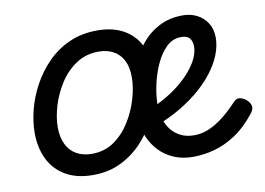

<svg xmlns="http://www.w3.org/2000/svg" viewBox="-63 -615 1007 729"><g transform="rotate(-10 440.5 -250.0)"><path d="M241 19Q179 19 136 -6Q93 -31 71.5 -75.5Q50 -120 50 -176Q50 -219 62 -266Q74 -313 98.5 -358Q123 -403 159 -439.5Q195 -476 243 -497.5Q291 -519 351 -519Q411 -519 452.5 -495.5Q494 -472 515 -429.5Q536 -387 536 -331Q536 -291 524.5 -243.5Q513 -196 490 -149.5Q467 -103 431.5 -65Q396 -27 348.5 -4Q301 19 241 19ZM251 -61Q300 -61 337 -87Q374 -113 399 -153.5Q424 -194 437 -238.5Q450 -283 450 -321Q450 -360 437 -386Q424 -412 399.5 -425.5Q375 -439 342 -439Q293 -439 255 -413.5Q217 -388 191.5 -348Q166 -308 153 -264Q140 -220 140 -183Q140 -144 153.5 -116.5Q167 -89 192 -75Q217 -61 251 -61ZM627 17Q590 17 560 5.5Q530 -6 507.5 -26Q485 -46 470 -73.5Q455 -101 447.5 -133Q440 -165 440 -199Q440 -236 448.5 -279Q457 -322 474.5 -364.5Q492 -407 520.5 -442Q549 -477 589 -498Q629 -519 681 -519Q711 -519 735.5 -506.5Q760 -494 775 -470.5Q790 -447 790 -414Q790 -382 776.5 -348Q763 -314 736.5 -280Q710 -246 672 -215Q634 -184 586 -158Q538 -132 480 -113L471 -180Q514 -195 550 -215Q586 -235 614 -257.5Q642 -280 662 -304Q682 -328 692.5 -351Q703 -374 703 -395Q703 -416 693 -427.5Q683 -439 660 -439Q627 -439 602.5 -414.5Q578 -390 561.5 -353Q545 -316 536.5 -275Q528 -234 528 -201Q528 -173 535 -148Q542 -123 557 -104Q572 -85 594 -74Q616 -63 646 -63Q677 -63 706.5 -76.5Q736 -90 763.5 -112.5Q791 -135 815 -161Q827 -175 842.5 -171Q858 -167 868 -156Q879 -145 880.5 -133Q882 -121 870 -106Q832 -58 791 -31.5Q750 -5 709 6Q668 17 627 17Z"/></g></svg>

Font: Playwrite CA
Style: Regular
Weight: 400
Designer: Veronika Burian, José Scaglione
Foundry: TypeTogether
Version: Version 1.002